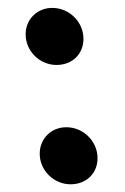

<svg xmlns="http://www.w3.org/2000/svg" viewBox="-20 -466 323 498"><path d="M163 12C205 12 233 -17.5 233 -55.5C233 -100.5 195.5 -136 152 -136C112 -136 83 -105.5 83 -67.5C83 -23.5 120 12 163 12ZM46.5 -377C46.5 -333 83.5 -297.5 126.5 -297.5C168.5 -297.5 196.5 -327 196.5 -365C196.5 -410 159 -445.5 115.5 -445.5C75.5 -445.5 46.5 -415 46.5 -377Z"/></svg>

Font: Font.Observer
Style: Regular
Weight: 500
Italic angle: 9°
Version: Version 1.001;FEAKit 1.0